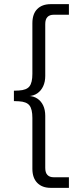

<svg xmlns="http://www.w3.org/2000/svg" viewBox="-20 -725 364 925"><path d="M224 180Q183 180 159.5 156Q136 132 136 88V-157Q136 -199 122 -217Q108 -235 71 -237L47 -238V-288L71 -289Q108 -291 122 -309Q136 -327 136 -369V-613Q136 -658 159.5 -681.5Q183 -705 224 -705H312V-654H239Q219 -654 208.5 -643Q198 -632 198 -609V-359Q198 -331 188 -309.5Q178 -288 160 -275.5Q142 -263 117 -262V-263Q142 -262 160 -250Q178 -238 188 -217Q198 -196 198 -167V84Q198 107 208.5 118Q219 129 239 129H312V180Z"/></svg>

Font: Nunito Sans 10pt SemiCondensed Light
Style: Regular
Weight: 300
Width: 4
Designer: Vernon Adams
Foundry: Vernon Adams
Version: Version 3.101;gftools[0.9.27]